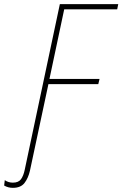

<svg xmlns="http://www.w3.org/2000/svg" viewBox="-112 -734 589 924"><path d="M32 88 121 -329H361L367 -354H126L197 -689H452L457 -714H176L7 83Q1 112 -11 128.5Q-23 145 -50 145Q-72 145 -89 133L-92 159Q-73 170 -50 170Q-12 170 6 146.5Q24 123 32 88Z"/></svg>

Font: Noto Sans Display SemiCondensed Thin
Style: Italic
Weight: 250
Width: 4
Designer: Monotype Design team
Foundry: Monotype Imaging Inc.
Version: 1.000